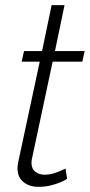

<svg xmlns="http://www.w3.org/2000/svg" viewBox="-20 -718 348 744"><path d="M48 -65Q48 -70 48.5 -76Q49 -82 50 -87L134 -479H64L73 -520H143L180 -698H230L193 -520H308L299 -479H184L109 -127Q105 -110 103.5 -101.5Q102 -93 102 -87Q102 -64 117 -52.5Q132 -41 152 -41Q172 -41 189 -46.5Q206 -52 218.5 -57.5Q231 -63 234 -65L240 -25Q235 -21 218.5 -13.5Q202 -6 179 0Q156 6 129 6Q94 6 71 -12.5Q48 -31 48 -65Z"/></svg>

Font: Raleway Thin Light
Style: Italic
Weight: 300
Italic angle: -12°
Version: Version 4.026